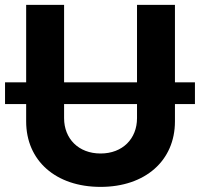

<svg xmlns="http://www.w3.org/2000/svg" viewBox="-25 -747 810 778"><path d="M764.9 -413.4H683.9V-727.3H530.2V-413.4H234.7V-727.3H81V-413.4H-4.6V-325.3H81V-255C81 -95.9 201 10.3 382.5 10.3C563.2 10.3 683.9 -95.9 683.9 -255V-325.3H764.9ZM530.2 -325.3V-268.1C530.2 -185 471.9 -125 382.5 -125C293.3 -125 234.7 -185 234.7 -268.1V-325.3Z"/></svg>

Font: Karasuma Gothic
Style: Bold
Weight: 700
Designer: Rasmus Andersson / Ryoko Nishizuka
Foundry: Genbu
Version: Version 1.00